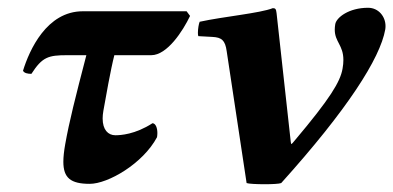

<svg xmlns="http://www.w3.org/2000/svg" viewBox="-20 -463 1012 494"><path d="M202.2 -321C173.8 -212 158.1 -150 147.8 -92C144.7 -74.3 143 -59.4 143 -46.8C143 -5.3 161.7 10 210.9 10C257.9 10 347.8 -42 384 -110C384.6 -113.6 384.9 -117.2 384.9 -120.7C384.9 -133.9 380.6 -145.4 372.4 -146C327.7 -117 289.9 -115 276.9 -115C257.9 -115 244.1 -129.4 244.1 -158.1C244.1 -164.1 244.7 -170.7 246 -178C251.7 -210.4 264.9 -285 274.2 -321H369.2C410.2 -321 450.7 -383.5 469 -422L460.1 -434H193.1C100.1 -434 55.5 -334 39.2 -281C42.1 -275 50.8 -273 60.8 -273C88.9 -316.5 104.2 -321 153.2 -321Z M563.3 -331 614.5 8C619.2 9.9 640.1 11 660.7 11C679.8 11 698.5 10.1 703.5 8C873.8 -181 958.1 -313 971.2 -387C971.7 -390 971.9 -392.9 971.9 -395.9C971.9 -420.6 953.8 -443 927 -443C877.6 -443 845.6 -418 842.6 -401C841.7 -395.7 841.3 -391 841.3 -386.7C841.3 -355.1 863.5 -347.1 863.5 -308.7C863.5 -302.1 862.9 -294.6 861.3 -286C855.4 -252.5 829.4 -209.5 738.3 -101.5C730.1 -91.8 729.1 -89.1 728.1 -98L691.6 -429C690.4 -440 688.4 -442 681.9 -442C649.1 -429 555.6 -420.5 493.7 -407C491.3 -401.2 489.2 -388.4 489.2 -378.8C489.2 -375.3 489.5 -372.2 490.2 -370L526.8 -368C549.8 -366.7 559.4 -360 563.3 -331Z"/></svg>

Font: Linux Biolinum O 
Style: Bold Italic
Weight: 700
Designer: Philipp H. Poll
Foundry: Philipp H. Poll
Version: Version 1.3.2